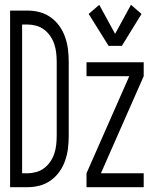

<svg xmlns="http://www.w3.org/2000/svg" viewBox="-20 -779 640 799"><path d="M432 -588 349 -721 393 -759 459 -638 525 -759 569 -721 487 -588ZM22 0V-735H94Q120 -735 145 -728.5Q170 -722 191.5 -706.5Q213 -691 228 -669.5Q243 -648 251.5 -623Q260 -598 263 -572.5Q266 -547 266 -521V-215Q266 -188 263 -162.5Q260 -137 251.5 -112Q243 -87 228 -65.5Q213 -44 191.5 -28.5Q170 -13 145 -6.5Q120 0 94 0ZM94 -58Q112 -58 130.5 -63Q149 -68 164 -79.5Q179 -91 189.5 -106.5Q200 -122 206 -140Q212 -158 214 -177Q216 -196 216 -215V-521Q216 -539 214 -558Q212 -577 206 -595Q200 -613 189.5 -628.5Q179 -644 164 -655.5Q149 -667 130.5 -672Q112 -677 94 -677H72V-58ZM340 0V-58L518 -462H340V-520H578V-462L400 -58H578V0Z"/></svg>

Font: Iosevka Custom Light Extended
Style: Regular
Weight: 300
Width: 7
Monospace: yes
Designer: Belleve Invis
Foundry: Belleve Invis
Version: Version 11.2.4; ttfautohint (v1.8.4)